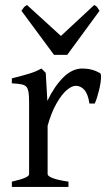

<svg xmlns="http://www.w3.org/2000/svg" viewBox="-20 -740 436 760"><path d="M334 -330.1Q328.6 -367.2 314.2 -383.8Q299.8 -400.4 279.8 -400.4Q264.2 -400.4 243.9 -383.1Q223.6 -365.7 203.4 -330.1Q183.1 -294.4 168.5 -242.2V-50.8Q168.5 -43 188.2 -35.2Q208 -27.3 251 -21V0H26.9V-21Q61 -28.8 78.1 -35.9Q95.2 -43 95.2 -50.8V-335Q95.2 -364.3 92.3 -377.9Q89.4 -391.6 84 -397Q77.6 -403.3 65.9 -406Q54.2 -408.7 26.9 -410.2V-429.7Q72.8 -441.4 97.9 -449.2Q123 -457 144 -468.8L161.1 -451.7L167.5 -340.8Q195.8 -399.4 231 -434.1Q266.1 -468.8 306.2 -468.8Q344.2 -468.8 376 -450.7Q379.9 -448.2 379.9 -435.1Q379.9 -415.5 372.1 -383.1Q364.3 -350.6 355 -330.1ZM193.8 -522.9 64.9 -697.3Q66.4 -699.2 70.6 -705.3Q74.7 -711.4 78.1 -714.4Q81.5 -717.3 86.9 -720.2L221.2 -597.7L353 -720.2Q360.8 -716.3 364 -712.4Q367.2 -708.5 374 -697.3L246.1 -522.9Z"/></svg>

Font: David Libre
Style: Regular
Weight: 400
Version: Version 1.000